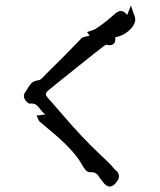

<svg xmlns="http://www.w3.org/2000/svg" viewBox="-20 -669 579 695"><path d="M376.5 6.3Q365.7 6.3 352.5 -9.8V-10.3Q350.1 -12.7 342.3 -23.4Q336.9 -33.2 329.8 -39.6Q322.8 -45.9 307.6 -45.9H303.2Q291 -45.9 274.9 -76.2Q245.1 -128.9 153.3 -203.6L123 -229.5Q119.1 -233.4 117.7 -238.8L112.3 -250.5Q124.5 -252.4 144 -254.9Q133.3 -262.7 126.7 -272.2Q120.1 -281.7 112.8 -288.1Q105.5 -294.4 92.8 -294.4L88.4 -293.9Q84 -293.9 78.4 -298.8Q72.8 -303.7 69.6 -309.8Q66.4 -315.9 66.4 -321.3Q66.4 -328.6 70.8 -334.7Q75.2 -340.8 79.1 -347.2Q84.5 -358.4 93.8 -367.7Q103 -377 122.1 -378.9Q125.5 -379.4 135.7 -389.6Q137.7 -392.1 149.4 -403.8Q217.8 -470.7 275.4 -530.8Q280.8 -535.2 293.9 -537.6Q300.3 -537.6 303.7 -540Q303.7 -542 294.9 -553.2Q309.1 -558.1 312.5 -558.6Q320.8 -561 325.9 -564.5Q331.1 -567.9 336.9 -571.8Q365.2 -591.3 390.6 -614.3Q406.7 -629.4 417 -629.4Q429.2 -629.4 440.4 -614.7L453.6 -648.9L463.9 -619.6Q469.7 -607.4 469.7 -597.2Q467.3 -575.7 445.3 -556.9Q423.3 -538.1 397 -534.2L397.5 -528.3Q397.5 -505.4 376.5 -505.4Q370.6 -505.4 363.3 -507.3Q360.4 -507.3 210.9 -387.2L156.7 -343.3Q146 -334.5 146 -327.6Q146 -322.8 151.9 -316.4Q176.3 -289.1 199.2 -262.2Q280.3 -167 341.8 -110.4Q381.8 -72.8 386.7 -65.9Q391.6 -59.1 397.9 -53.7Q410.2 -43.9 410.6 -32.2Q410.6 -23.4 406.2 -16.1Q391.6 6.3 376.5 6.3Z"/></svg>

Font: Unutterable
Style: Regular
Weight: 400
Designer: GGBotNet
Foundry: f0n7.com
Version: 1.00